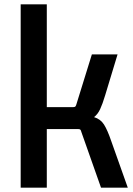

<svg xmlns="http://www.w3.org/2000/svg" viewBox="-20 -862 612 882"><path d="M75 0V-842H195V-370H317Q324 -370 326.5 -373Q329 -376 331 -383L402 -612H520L463 -424Q451 -384 440 -360.5Q429 -337 412 -324Q442 -315 458 -289.5Q474 -264 491 -214L567 0H444L354 -255Q352 -263 349.5 -266Q347 -269 340 -269H195V0Z"/></svg>

Font: Kdam Thmor Pro
Style: Regular
Weight: 400
Designer: Sovichet Tep, Longdey Hak
Foundry: Anagata Design
Version: Version 1.003; ttfautohint (v1.8.4.7-5d5b)